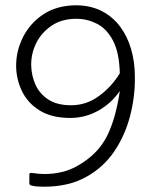

<svg xmlns="http://www.w3.org/2000/svg" viewBox="-20 -700 576 726"><path d="M246 -254Q175 -254 129.5 -282.5Q84 -311 62.5 -356.5Q41 -402 41 -452Q41 -508 67.5 -560.5Q94 -613 145 -646.5Q196 -680 270 -680Q325 -679 366 -657.5Q407 -636 434.5 -599Q462 -562 476 -513.5Q490 -465 490 -409Q491 -334 471.5 -260Q452 -186 411 -126Q370 -66 304 -30Q238 6 147 6Q139 6 126.5 5.5Q114 5 100 2Q96 1 93.5 -1Q91 -3 91 -8V-39Q91 -44 94 -45.5Q97 -47 101 -46Q113 -44 126 -43Q139 -42 147 -42Q217 -42 269.5 -71Q322 -100 355 -140Q378 -168 393 -203.5Q408 -239 416.5 -273Q425 -307 429 -330Q433 -353 433 -356Q401 -309 351.5 -281.5Q302 -254 246 -254ZM269 -629Q213 -629 174.5 -602.5Q136 -576 116.5 -536Q97 -496 98 -452Q99 -413 114.5 -379Q130 -345 163 -323.5Q196 -302 249 -302Q307 -302 355 -337.5Q403 -373 433 -423Q431 -502 407 -547Q383 -592 346 -610.5Q309 -629 269 -629Z"/></svg>

Font: Glory Light
Style: Regular
Weight: 300
Version: Version 1.011